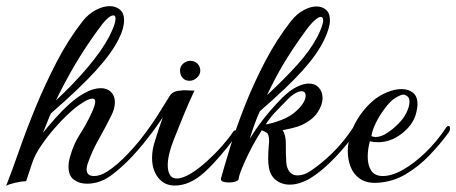

<svg xmlns="http://www.w3.org/2000/svg" viewBox="-47 -587 1485 625"><path d="M-27 18Q-7 -33 16 -99Q39 -165 69 -238Q99 -311 137 -384.5Q175 -458 222 -518Q241 -542 265 -554.5Q289 -567 310 -567Q330 -567 343.5 -555.5Q357 -544 357 -521Q357 -509 353 -494Q349 -479 340 -461Q317 -414 264 -356Q211 -298 119 -218Q114 -208 110 -197.5Q106 -187 101 -175L93 -155Q110 -176 132 -201Q154 -226 179 -248.5Q204 -271 228 -284Q257 -300 281 -300Q302 -300 314.5 -287.5Q327 -275 327 -254Q327 -233 314 -208Q295 -170 273.5 -132Q252 -94 238 -53Q235 -43 235 -36Q235 -14 259 -14Q279 -14 301 -28Q333 -48 370.5 -87.5Q408 -127 439 -171Q443 -176 447 -176Q453 -176 453 -169Q453 -163 449 -158Q421 -118 384 -78.5Q347 -39 312 -14Q276 11 236 11Q211 11 193.5 -2Q176 -15 176 -45Q176 -61 182 -80Q193 -119 213.5 -150.5Q234 -182 251 -219Q263 -245 263 -256Q263 -266 254 -266Q244 -266 228 -256.5Q212 -247 198 -236Q169 -212 140 -180Q111 -148 89 -116Q67 -84 59 -60L38 3Q23 3 2 8Q-19 13 -27 18ZM135 -260Q195 -316 239.5 -369Q284 -422 308 -467Q329 -508 329 -526Q329 -537 322 -537Q305 -537 270 -487Q230 -432 197.5 -377Q165 -322 135 -260Z M570 -324Q555 -324 547 -334Q539 -344 539 -357Q539 -371 549.5 -380Q560 -389 572 -389Q587 -389 596 -379.5Q605 -370 605 -357Q605 -344 594 -334Q583 -324 570 -324ZM522 17Q488 17 468 -8.5Q448 -34 448 -73Q448 -101 458 -130Q463 -146 470 -167.5Q477 -189 483 -205Q470 -186 456.5 -167Q443 -148 427 -130Q418 -120 410 -120Q406 -120 406 -124Q406 -128 411 -134Q446 -179 469.5 -217Q493 -255 505 -274Q513 -288 531 -291Q549 -294 562 -293Q566 -293 571 -292.5Q576 -292 586 -292Q580 -280 567.5 -251.5Q555 -223 542 -190.5Q529 -158 519 -133Q510 -111 504.5 -89Q499 -67 499 -49Q499 -30 506 -18Q513 -6 528 -6Q548 -6 574 -22Q600 -38 626.5 -62Q653 -86 675.5 -111.5Q698 -137 711 -157Q715 -163 720 -163Q725 -163 725 -155Q725 -149 721 -144Q669 -73 620.5 -28Q572 17 522 17Z M896 14Q870 14 851 -1Q832 -16 828 -44Q827 -51 826.5 -57Q826 -63 826 -70Q826 -81 826.5 -92.5Q827 -104 828 -114Q828 -118 828.5 -121Q829 -124 829 -127Q829 -150 821 -155Q813 -160 805 -163Q798 -152 786 -131.5Q774 -111 762 -86.5Q750 -62 740.5 -39Q731 -16 729 -1Q719 7 698 7Q686 7 678 4Q672 2 672 -5Q683 -45 702 -107Q721 -169 749.5 -241.5Q778 -314 815.5 -386Q853 -458 900 -518Q919 -542 941.5 -554Q964 -566 983 -566Q1002 -566 1014.5 -555Q1027 -544 1027 -521Q1027 -497 1009 -459Q987 -412 939 -358.5Q891 -305 799 -225Q792 -211 782.5 -185Q773 -159 766 -135Q776 -152 793 -176Q810 -200 831 -224.5Q852 -249 873 -270Q899 -295 920.5 -305Q942 -315 958 -315Q979 -315 991 -301.5Q1003 -288 1003 -268Q1003 -246 987 -221.5Q971 -197 935 -180Q925 -175 904.5 -170Q884 -165 873 -163Q884 -147 883.5 -116.5Q883 -86 885 -58Q886 -41 895 -28.5Q904 -16 922 -16Q931 -16 942 -19.5Q953 -23 966 -32Q999 -54 1035.5 -89.5Q1072 -125 1104 -174Q1109 -180 1112 -180Q1118 -180 1118 -171Q1118 -167 1115 -162Q1084 -116 1042 -72.5Q1000 -29 962 -6Q927 14 896 14ZM822 -277Q881 -332 921.5 -377Q962 -422 986 -467Q1005 -505 1005 -521Q1005 -532 997 -532Q990 -532 977.5 -521Q965 -510 948 -487Q908 -432 879.5 -385Q851 -338 822 -277ZM818 -182Q839 -185 869 -196.5Q899 -208 919 -227Q934 -241 941 -253.5Q948 -266 948 -275Q948 -290 934 -290Q926 -290 913.5 -283Q901 -276 885 -259Q871 -244 852.5 -225.5Q834 -207 818 -182Z M1182 8Q1147 10 1125.5 -4.5Q1104 -19 1094.5 -43.5Q1085 -68 1085 -95Q1085 -110 1088 -125Q1091 -140 1095 -153Q1106 -185 1125 -212Q1144 -239 1166 -258Q1187 -276 1212.5 -286.5Q1238 -297 1260 -297Q1282 -297 1297 -285.5Q1312 -274 1312 -248Q1312 -234 1306 -213Q1295 -178 1259.5 -151Q1224 -124 1183 -124Q1171 -124 1157 -127Q1150 -102 1150 -76Q1150 -49 1161.5 -31.5Q1173 -14 1199 -14Q1229 -14 1265 -34.5Q1301 -55 1337.5 -90Q1374 -125 1404 -170Q1408 -177 1413 -177Q1418 -177 1418 -169Q1418 -161 1413 -155Q1386 -118 1351 -81.5Q1316 -45 1274 -20Q1232 5 1182 8ZM1176 -141Q1193 -141 1213 -154Q1233 -167 1250.5 -185Q1268 -203 1275 -218Q1286 -240 1286 -255Q1286 -269 1278.5 -274Q1271 -279 1267 -279Q1257 -279 1239.5 -268Q1222 -257 1205 -233Q1189 -212 1177 -188Q1165 -164 1162 -144Q1168 -141 1176 -141Z"/></svg>

Font: Gwendolyn
Style: Bold
Weight: 700
Designer: Robert E. Leuschke
Foundry: Robert E. Leuschke
Version: Version 1.010; ttfautohint (v1.8.3)